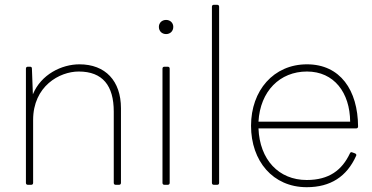

<svg xmlns="http://www.w3.org/2000/svg" viewBox="-20 -770 1551 800"><path d="M110 0C115 0 118 -3 118 -8V-270C118 -411 228 -472 308 -472C408 -472 454 -413 454 -305V-8C454 -3 457 0 462 0H476C481 0 484 -3 484 -8V-319C484 -433 419 -502 311 -502C237 -502 151 -460 117 -377L113 -484C113 -490 110 -492 105 -492H96C91 -492 88 -489 88 -484V-8C88 -3 91 0 96 0Z M672 -628C689 -628 702 -640 702 -658C702 -675 689 -687 672 -687C655 -687 642 -675 642 -658C642 -640 655 -628 672 -628ZM679 0C684 0 687 -3 687 -8V-484C687 -489 684 -492 679 -492H665C660 -492 657 -489 657 -484V-8C657 -3 660 0 665 0Z M885 0C890 0 893 -3 893 -8V-742C893 -747 890 -750 885 -750H871C866 -750 863 -747 863 -742V-8C863 -3 866 0 871 0Z M1258 10C1357 10 1425 -34 1464 -121C1466 -125 1464 -129 1459 -131L1448 -135C1444 -137 1440 -136 1438 -131C1405 -61 1351 -20 1258 -20C1141 -20 1062 -105 1057 -235H1464C1469 -235 1472 -238 1472 -243C1471 -394 1398 -502 1259 -502C1120 -502 1026 -393 1026 -246C1026 -99 1117 10 1258 10ZM1259 -472C1372 -472 1438 -384 1439 -263H1057C1064 -390 1146 -472 1259 -472Z"/></svg>

Font: LINE Seed Sans TH Thin
Style: Regular
Weight: 250
Designer: Dalton Maag Ltd | Thai characters by Cadson Demak Co.,Ltd.
Foundry: Dalton Maag Ltd
Version: Version 1.003